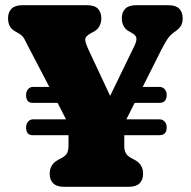

<svg xmlns="http://www.w3.org/2000/svg" viewBox="-20 -720 735 740"><path d="M80.5 -229.5Q80.5 -242.5 88.2 -251.2Q96 -260 107 -260H234.5L202 -323.5H105.5Q80.5 -323.5 80.5 -354.5Q80.5 -367.5 88.2 -376.2Q96 -385 107 -385H170L90 -538.5Q79 -560.5 72.8 -571.8Q66.5 -583 51 -592L37 -600Q11 -614.5 11 -650Q11 -673 24.5 -686.5Q38 -700 66.5 -700H315Q344 -700 357.2 -686.5Q370.5 -673 370.5 -650Q370.5 -612.5 339 -596.5L332 -593Q307.5 -580 308.5 -566.5Q309.5 -553 322.5 -525.5L404.5 -350.5L497 -541Q506.5 -560 505.8 -572Q505 -584 487.5 -593.5L476 -600Q465 -605.5 457.2 -618.2Q449.5 -631 449.5 -650Q449.5 -673 463 -686.5Q476.5 -700 505 -700H629Q657.5 -700 670.8 -686.5Q684 -673 684 -650Q684 -632.5 677.8 -621.5Q671.5 -610.5 658.5 -601L652 -596.5Q645.5 -591.5 639.2 -586.2Q633 -581 624.5 -568.2Q616 -555.5 601.5 -527.5L530 -385H594.5Q607 -385 614.8 -376.2Q622.5 -367.5 622.5 -354.5Q622.5 -323.5 594.5 -323.5H499L467 -260H594.5Q607 -260 614.8 -251.2Q622.5 -242.5 622.5 -229.5Q622.5 -199 594.5 -199H459V-155Q459 -142 464.5 -130.8Q470 -119.5 484 -112L499.5 -103.5Q531.5 -86.5 531.5 -50Q531.5 -27 518 -13.5Q504.5 0 476 0H227.5Q198.5 0 185 -13.5Q171.5 -27 171.5 -50Q171.5 -86.5 203.5 -103.5L219 -112Q235 -120.5 239.5 -132Q244 -143.5 244 -155V-199H105.5Q80.5 -199 80.5 -229.5Z"/></svg>

Font: Fraunces 72pt SuperSoft Black
Style: Regular
Weight: 900
Version: Version 1.000;[0bf87f6ff]